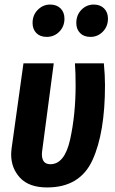

<svg xmlns="http://www.w3.org/2000/svg" viewBox="-20 -808 507 843"><path d="M441 -434Q441 -225 386 -105Q331 15 187 15Q108 15 68.5 -27Q29 -69 29 -130Q29 -139 31 -157L83 -530H216L166 -152Q164 -138 164 -131Q164 -87 201 -87Q264 -87 288 -196Q312 -305 312 -434Q312 -490 309 -530H436Q441 -477 441 -434ZM123 -707Q123 -742 146 -765Q169 -788 200 -788Q229 -788 246 -771Q263 -754 263 -726Q263 -692 240.5 -669Q218 -646 185 -646Q156 -646 139.5 -663Q123 -680 123 -707ZM315 -707Q315 -742 337.5 -765Q360 -788 392 -788Q420 -788 437 -771Q454 -754 454 -726Q454 -692 431.5 -669Q409 -646 377 -646Q348 -646 331.5 -663Q315 -680 315 -707Z"/></svg>

Font: Fira Sans Compressed SemiBold
Style: Italic
Weight: 600
Width: 1
Italic angle: -8°
Designer: bBox Type GmbH & Carrois Corporate GbR & Edenspiekermann AG
Foundry: bBox Type GmbH & Carrois Corporate GbR & Edenspiekermann AG
Version: Version 4.301